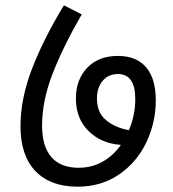

<svg xmlns="http://www.w3.org/2000/svg" viewBox="-20 -702 650 721"><path d="M565 -325Q565 -243 530 -168.5Q495 -94 428 -47.5Q361 -1 271 -1Q169 -1 113 -59.5Q57 -118 57 -228Q57 -332 100.5 -444.5Q144 -557 220 -682L287 -648Q218 -529 178 -426.5Q138 -324 138 -230Q138 -152 173 -112Q208 -72 275 -72Q325 -72 365.5 -95Q406 -118 434 -158Q360 -163 312.5 -210Q265 -257 265 -332Q265 -403 307.5 -447.5Q350 -492 423 -492Q492 -492 528.5 -449.5Q565 -407 565 -325ZM488 -330Q488 -424 423 -424Q387 -424 365.5 -398.5Q344 -373 344 -332Q344 -280 377.5 -251.5Q411 -223 464 -213Q488 -269 488 -330Z"/></svg>

Font: FiraGO Book
Style: Italic
Weight: 350
Italic angle: -8°
Designer: bBox Type GmbH
Foundry: bBox Type GmbH
Version: Version 1.001